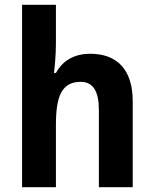

<svg xmlns="http://www.w3.org/2000/svg" viewBox="-20 -780 642 800"><path d="M213 -599V-760H72V0H213V-260C213 -378 237 -439 316 -439C368 -439 392 -400 392 -321V0H533V-358C533 -492 466 -556 356 -556C294 -556 243 -531 213 -476H205C208 -500 213 -553 213 -599Z"/></svg>

Font: Noto Sans Telugu SemiCondensed
Style: Bold
Weight: 700
Width: 4
Designer: Jelle Bosma - Monotype Design Team
Foundry: Monotype Imaging Inc.
Version: Version 2.005